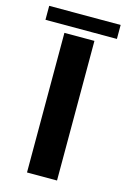

<svg xmlns="http://www.w3.org/2000/svg" viewBox="-155 -744 525 797"><g transform="rotate(15 107.5 -346.0)"><path d="M44.5 0V-600H173.5V0ZM-45.5 -692H261.5V-632H-45.5Z"/></g></svg>

Font: Big Shoulders Display Thin ExtraBold
Style: Regular
Weight: 800
Version: Version 2.002